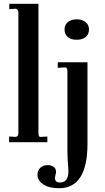

<svg xmlns="http://www.w3.org/2000/svg" viewBox="-20 -751 554 1014"><path d="M28 0V-30L64 -28Q77 -31 77 -47V-684Q77 -700 65 -705L29 -703V-731H183V-47Q183 -37 186 -32Q189 -27 196 -28L230 -30V0ZM292 243Q240 243 209 223Q178 203 178 172Q178 149 193 135Q208 121 233 121Q250 121 263 130Q276 139 276 157Q276 162 273 173Q270 184 270 188Q270 213 297 213Q345 212 341 143Q336 88 336 49V-375Q336 -395 323 -395L285 -393V-422H442V8Q442 243 292 243ZM321 -596Q321 -620 338.5 -634.5Q356 -649 385 -649Q413 -649 431.5 -634.5Q450 -620 450 -596Q450 -570 432.5 -555.5Q415 -541 385 -541Q355 -541 338 -555Q321 -569 321 -596Z"/></svg>

Font: UnnaMedium
Style: Regular
Weight: 500
Designer: Jorge de Buen Unna
Foundry: Omnibus-Type
Version: Version 2.008;hotconv 1.0.109;makeotfexe 2.5.65596